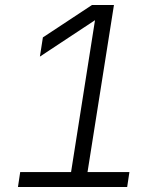

<svg xmlns="http://www.w3.org/2000/svg" viewBox="-20 -750 640 770"><path d="M52 0 61 -60H265L361 -669L140 -523L152 -600L349 -730H437L331 -60H499L490 0Z"/></svg>

Font: JetBrains Mono NL ExtraLight
Style: Italic
Weight: 200
Italic angle: -9°
Monospace: yes
Designer: Philipp Nurullin, Konstantin Bulenkov
Foundry: JetBrains
Version: Version 2.305; ttfautohint (v1.8.4.7-5d5b)